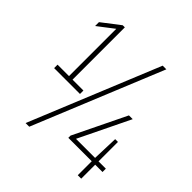

<svg xmlns="http://www.w3.org/2000/svg" viewBox="-226 -983 1223 1223"><g transform="rotate(45 386.0 -371.0)"><path d="M71 -308V-339H174V-765L66 -682V-717L187 -810H206V-339H304V-308ZM190 68 549 -808H582L223 68ZM449 -58V-78L621 -432H655L488 -88H660L666 -263H691V-88H757V-58H691V68H660V-58Z"/></g></svg>

Font: Encode Sans Cnd Th
Style: Regular
Weight: 100
Width: 3
Designer: Multiple Designers
Foundry: Impallari Type
Version: Version 3.002; ttfautohint (v1.8.3) -l 8 -r 50 -G 200 -x 14 